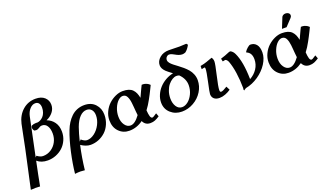

<svg xmlns="http://www.w3.org/2000/svg" viewBox="-116 -1444 4129 2390"><g transform="rotate(-20 1949.0 -249.0)"><path d="M296.4 2.4Q209.5 2.4 156.2 -44.9Q117.2 139.6 92.3 273.4Q51.3 271 33.7 271L-30.3 273.9Q-27.3 260.3 19.8 44.4Q66.9 -171.4 80.6 -235.4Q90.8 -285.2 113.3 -397.7Q135.7 -510.3 142.1 -538.6Q166 -644.5 238.3 -708.5Q310.5 -772.5 411.1 -772.5Q487.3 -772.5 529.8 -733.4Q572.3 -694.3 572.3 -634.8Q572.3 -581.1 537.6 -538.1Q502.9 -495.1 449.7 -473.1Q509.8 -451.2 545.9 -400.6Q582 -350.1 582 -274.4Q582 -215.3 558.6 -163.3Q535.2 -111.3 496.1 -75.2Q457 -39.1 404.8 -18.3Q352.5 2.4 296.4 2.4ZM315.4 -486.8Q324.2 -486.8 333 -485.8Q353.5 -487.3 374 -498.3Q394.5 -509.3 412.1 -527.8Q429.7 -546.4 440.7 -576.2Q451.7 -606 451.7 -641.6Q451.7 -676.8 435.8 -698.7Q419.9 -720.7 388.2 -720.7Q349.6 -720.7 316.4 -684.8Q283.2 -648.9 270.5 -591.3Q257.3 -533.7 221.4 -357.9Q185.5 -182.1 164.1 -83.5L179.7 -101.6Q221.2 -69.3 258.8 -69.3Q316.9 -69.3 365 -100.6Q413.1 -131.8 439.5 -182.4Q465.8 -232.9 465.8 -291Q465.8 -355.5 441.2 -393.8Q416.5 -432.1 374 -432.1Q367.2 -432.1 357.9 -430.7Q348.6 -428.7 327.1 -415Q305.7 -401.4 288.1 -401.4Q276.9 -401.4 262.7 -404.8Q245.6 -425.3 245.6 -447.8Q245.6 -460.9 254.9 -473.6Q282.7 -486.8 315.4 -486.8Z M863.3 2.4Q832 2.4 798.1 -10.5Q764.2 -23.4 737.8 -42.5Q702.6 113.8 685.1 274.4Q640.1 270 627.4 270Q595.7 270 554.7 274.9Q567.4 150.9 600.3 0.7Q633.3 -149.4 676.8 -262.2Q695.3 -310.5 720.5 -350.1Q745.6 -389.6 779.3 -422.1Q813 -454.6 857.4 -472.7Q901.9 -490.7 953.1 -490.7Q1044.9 -490.7 1097.7 -433.3Q1150.4 -376 1150.4 -292Q1150.4 -226.1 1126 -169.7Q1101.6 -113.3 1061.5 -76.2Q1021.5 -39.1 970 -18.3Q918.5 2.4 863.3 2.4ZM798.3 -258.3Q771.5 -182.1 747.1 -82L767.1 -104Q781.7 -89.4 802.7 -78.6Q823.7 -67.9 839.8 -67.9Q891.1 -67.9 940.2 -105.2Q989.3 -142.6 1019.3 -201.4Q1049.3 -260.3 1049.3 -320.3Q1049.3 -368.2 1025.6 -396.5Q1002 -424.8 961.9 -424.8Q911.6 -424.8 869.4 -381.1Q827.1 -337.4 798.3 -258.3Z M1713.4 -483.4H1734.9Q1757.8 -481.9 1778.6 -471.9Q1799.3 -461.9 1808.6 -452.6L1818.4 -443.4Q1814 -434.1 1794.2 -394Q1774.4 -354 1764.2 -334.2Q1753.9 -314.5 1735.4 -280.3Q1716.8 -246.1 1698.7 -217.8Q1680.7 -189.5 1661.1 -164.1Q1664.6 -111.3 1673.3 -82.8Q1682.1 -54.2 1701.2 -54.2Q1706.1 -54.2 1714.6 -58.8Q1723.1 -63.5 1738.3 -73.5Q1753.4 -83.5 1760.7 -87.9L1777.8 -42.5Q1744.1 -20 1716.6 -8.8Q1689 2.4 1654.8 2.4Q1586.9 2.4 1558.6 -59.1Q1474.1 2.4 1376 2.4Q1294.9 2.4 1239.5 -54.2Q1184.1 -110.8 1184.1 -205.1Q1184.1 -262.7 1209.7 -316.7Q1235.4 -370.6 1275.4 -408Q1315.4 -445.3 1365.2 -468Q1415 -490.7 1462.9 -490.7Q1507.8 -490.7 1539.8 -480.5Q1571.8 -470.2 1592.3 -449Q1612.8 -427.7 1624.5 -401.1Q1636.2 -374.5 1644 -336.4Q1651.9 -353 1667.2 -386.5Q1682.6 -419.9 1693.4 -442.6Q1704.1 -465.3 1713.4 -483.4ZM1412.1 -54.2Q1470.7 -54.2 1537.1 -146Q1534.2 -168 1531.5 -200.2Q1528.8 -232.4 1526.9 -257.1Q1524.9 -281.7 1521.7 -310.3Q1518.6 -338.9 1512.9 -359.4Q1507.3 -379.9 1498.5 -397.7Q1489.7 -415.5 1475.6 -424.6Q1461.4 -433.6 1442.4 -433.6Q1412.1 -433.6 1380.6 -404.1Q1349.1 -374.5 1327.1 -321.5Q1305.2 -268.6 1305.2 -209.5Q1305.2 -142.1 1336.2 -98.1Q1367.2 -54.2 1412.1 -54.2Z M2162.1 -720.7Q2143.1 -720.7 2127.7 -704.6Q2112.3 -688.5 2112.3 -664.6Q2112.3 -645.5 2127.7 -625.7Q2143.1 -606 2167.5 -586.7Q2191.9 -567.4 2221.2 -546.1Q2250.5 -524.9 2280 -499.5Q2309.6 -474.1 2334 -445.8Q2358.4 -417.5 2373.8 -379.6Q2389.2 -341.8 2389.2 -300.3Q2389.2 -220.7 2345.5 -150.6Q2301.8 -80.6 2228.5 -39.1Q2155.3 2.4 2072.8 2.4Q1985.8 2.4 1925.3 -51.5Q1864.7 -105.5 1864.7 -191.4Q1864.7 -242.7 1886 -292Q1907.2 -341.3 1942.9 -379.9Q1978.5 -418.5 2027.1 -446.3Q2075.7 -474.1 2128.9 -484.4Q2069.8 -528.8 2051.3 -546.4Q2006.8 -589.8 2006.8 -634.3Q2006.8 -689.5 2055.2 -731Q2103.5 -772.5 2177.2 -772.5Q2206.1 -772.5 2252.9 -771Q2299.8 -769.5 2317.4 -769.5Q2358.9 -769.5 2409.7 -773.4L2425.3 -754.9Q2396.5 -700.7 2360.8 -674.8Q2337.9 -666 2319.8 -666Q2297.9 -666 2274.4 -674.6Q2251 -683.1 2234.6 -693.4Q2218.3 -703.6 2198.2 -712.2Q2178.2 -720.7 2162.1 -720.7ZM2262.2 -279.8Q2262.2 -364.3 2192.9 -432.6Q2177.2 -439 2157.2 -439Q2130.4 -439 2101.3 -421.4Q2072.3 -403.8 2047.4 -373.8Q2022.5 -343.8 2006.3 -297.9Q1990.2 -252 1990.2 -200.7Q1990.2 -135.7 2018.3 -92.5Q2046.4 -49.3 2093.8 -49.3Q2132.8 -49.3 2171.6 -79.6Q2210.4 -109.9 2236.3 -164.1Q2262.2 -218.3 2262.2 -279.8Z M2696.3 -100.6 2721.2 -51.3Q2688 -27.8 2647.9 -12.7Q2607.9 2.4 2570.8 2.4Q2523.4 2.4 2498.3 -20.5Q2473.1 -43.5 2473.1 -82Q2473.1 -103.5 2501.5 -231.9Q2529.8 -360.4 2529.8 -399.9Q2529.8 -418 2520.5 -418Q2511.7 -418 2481.9 -410.2L2482.9 -452.6Q2506.8 -456.5 2530.5 -462.9Q2554.2 -469.2 2569.3 -474.6Q2584.5 -480 2608.9 -488.8Q2633.3 -497.6 2646.5 -502Q2664.1 -478.5 2664.1 -445.8Q2664.1 -414.1 2631.1 -272.9Q2598.1 -131.8 2598.1 -90.3Q2598.1 -75.7 2602.3 -69.6Q2606.4 -63.5 2616.2 -63.5Q2638.2 -63.5 2696.3 -100.6Z M2878.9 4.9 2887.2 -7.8Q2884.3 -239.7 2833 -378.4Q2826.7 -395.5 2815.4 -406.7Q2804.2 -418 2795.4 -418Q2791 -418 2761.2 -411.6L2753.4 -450.7Q2807.6 -465.8 2878.9 -496.6L2897.5 -496.1Q2914.6 -484.4 2924.6 -472.9Q2934.6 -461.4 2943.8 -442.4Q3002 -321.3 3005.9 -87.9Q3067.4 -121.6 3104.5 -177.7Q3141.6 -233.9 3141.6 -302.2Q3141.6 -391.1 3074.7 -415.5L3078.1 -428.7Q3090.8 -447.8 3115 -469.2Q3139.2 -490.7 3155.3 -490.7Q3204.1 -490.7 3233.9 -455.1Q3263.7 -419.4 3263.7 -349.6Q3263.7 -276.9 3215.8 -201.9Q3168 -127 3087.9 -72Q3007.8 -17.1 2918.5 -0.5L2887.2 20V3.9Q2885.7 3.9 2883.1 4.2Q2880.4 4.4 2878.9 4.9Z M3822.3 -483.4H3843.8Q3866.7 -481.9 3887.5 -471.9Q3908.2 -461.9 3917.5 -452.6L3927.2 -443.4Q3922.9 -434.1 3903.1 -394Q3883.3 -354 3873 -334.2Q3862.8 -314.5 3844.2 -280.3Q3825.7 -246.1 3807.6 -217.8Q3789.6 -189.5 3770 -164.1Q3773.4 -111.3 3782.2 -82.8Q3791 -54.2 3810.1 -54.2Q3814.9 -54.2 3823.5 -58.8Q3832 -63.5 3847.2 -73.5Q3862.3 -83.5 3869.6 -87.9L3886.7 -42.5Q3853 -20 3825.4 -8.8Q3797.9 2.4 3763.7 2.4Q3695.8 2.4 3667.5 -59.1Q3583 2.4 3484.9 2.4Q3403.8 2.4 3348.4 -54.2Q3293 -110.8 3293 -205.1Q3293 -262.7 3318.6 -316.7Q3344.2 -370.6 3384.3 -408Q3424.3 -445.3 3474.1 -468Q3523.9 -490.7 3571.8 -490.7Q3616.7 -490.7 3648.7 -480.5Q3680.7 -470.2 3701.2 -449Q3721.7 -427.7 3733.4 -401.1Q3745.1 -374.5 3752.9 -336.4Q3760.7 -353 3776.1 -386.5Q3791.5 -419.9 3802.2 -442.6Q3813 -465.3 3822.3 -483.4ZM3521 -54.2Q3579.6 -54.2 3646 -146Q3643.1 -168 3640.4 -200.2Q3637.7 -232.4 3635.7 -257.1Q3633.8 -281.7 3630.6 -310.3Q3627.4 -338.9 3621.8 -359.4Q3616.2 -379.9 3607.4 -397.7Q3598.6 -415.5 3584.5 -424.6Q3570.3 -433.6 3551.3 -433.6Q3521 -433.6 3489.5 -404.1Q3458 -374.5 3436 -321.5Q3414.1 -268.6 3414.1 -209.5Q3414.1 -142.1 3445.1 -98.1Q3476.1 -54.2 3521 -54.2ZM3653.8 -540H3592.8L3647.9 -677.2Q3652.3 -688 3665.8 -696.8Q3679.2 -705.6 3698.2 -705.6Q3722.2 -705.6 3737.5 -693.4Q3752.9 -681.2 3752.9 -661.6Q3752.9 -645 3739.3 -631.3H3739.7Q3725.6 -616.7 3696.5 -585.7Q3667.5 -554.7 3653.8 -540Z"/></g></svg>

Font: Flanker
Style: Bold Italic
Weight: 700
Italic angle: -12°
Designer: Flanker
Version: Version 2.000